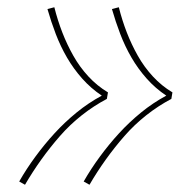

<svg xmlns="http://www.w3.org/2000/svg" viewBox="-20 -604 540 530"><path d="M227 -94 211 -103Q231 -138 256 -172Q281 -206 309 -236.5Q337 -267 369.5 -293.5Q402 -320 439 -340Q409 -360 385 -387Q361 -414 343 -445Q325 -476 312 -510Q299 -544 289 -579L308 -584Q317 -548 330 -514.5Q343 -481 360.5 -450Q378 -419 402 -393Q426 -367 456 -349L453 -331Q417 -312 384 -286Q351 -260 323.5 -228.5Q296 -197 272 -163.5Q248 -130 227 -94ZM49 -94 33 -103Q53 -138 78 -172Q103 -206 131 -236.5Q159 -267 191.5 -293.5Q224 -320 261 -340Q231 -360 207 -387Q183 -414 165 -445Q147 -476 134 -510Q121 -544 111 -579L130 -584Q139 -548 152 -514.5Q165 -481 182.5 -450Q200 -419 224 -393Q248 -367 278 -349L275 -331Q239 -312 206 -286Q173 -260 145.5 -228.5Q118 -197 94 -163.5Q70 -130 49 -94Z"/></svg>

Font: Iosevka SS04 Thin
Style: Italic
Weight: 100
Italic angle: -9°
Monospace: yes
Designer: Belleve Invis
Foundry: Belleve Invis
Version: Version 19.0.0; ttfautohint (v1.8.4)